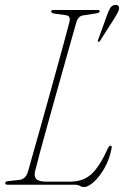

<svg xmlns="http://www.w3.org/2000/svg" viewBox="-20 -740 497 769"><path d="M280.5 0H11Q1 0 1 -6.5Q1 -13.5 12.5 -14.5L57.5 -19.5Q83 -22.5 92 -52.5Q100 -81 113.5 -128.8Q127 -176.5 143.5 -235Q160 -293.5 177.2 -355.8Q194.5 -418 210.5 -476Q226.5 -534 239 -580.2Q251.5 -626.5 258.5 -653.5Q263.5 -676 245 -679L195.5 -686Q185 -687.5 185 -694Q185 -700 194 -700H372.5Q379 -700 379 -695Q379 -688.5 368 -687L314 -678.5Q292.5 -676 285.5 -649.5Q278 -623.5 265 -577.5Q252 -531.5 235.8 -473.8Q219.5 -416 202.2 -354.2Q185 -292.5 168.8 -234.2Q152.5 -176 139.8 -128.8Q127 -81.5 120.5 -54Q115.5 -33 125.5 -22.8Q135.5 -12.5 165.5 -12.5H261.5Q314 -12.5 347 -43.5Q380 -74.5 412 -145.5Q417 -156.5 422.5 -156.5Q430 -156.5 426.5 -144Q418.5 -102 398.8 -67.2Q379 -32.5 356.2 -11.8Q333.5 9 317 9Q307 9 299.8 4.5Q292.5 0 280.5 0ZM406.5 -673.5Q414 -694.5 420.5 -706.2Q427 -718 439.5 -720Q447.5 -721.5 452.5 -717.8Q457.5 -714 457 -706.5Q456.5 -699 451.5 -689.5Q446.5 -680 440 -669.5L381 -577Q377.5 -572 374 -572.5Q370 -573 373 -580.5Z"/></svg>

Font: Fraunces 144pt Soft Thin
Style: Italic
Weight: 100
Italic angle: -16°
Version: Version 1.000;[0bf87f6ff]